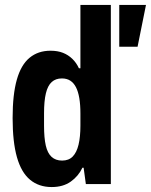

<svg xmlns="http://www.w3.org/2000/svg" viewBox="-20 -744 610 776"><path d="M189 12Q137 12 101.5 -17.5Q66 -47 48.5 -108.5Q31 -170 31 -267Q31 -362 48 -422Q65 -482 99.5 -510.5Q134 -539 184 -539Q213 -539 234.5 -530.5Q256 -522 272.5 -506Q289 -490 299 -468H305V-724H428V0H327L318 -66H313Q297 -32 266 -10Q235 12 189 12ZM231 -95Q258 -95 274 -111.5Q290 -128 297.5 -159.5Q305 -191 305 -236V-285Q305 -321 300.5 -347.5Q296 -374 287 -391.5Q278 -409 264 -418Q250 -427 230 -427Q205 -427 189 -412.5Q173 -398 165.5 -367Q158 -336 158 -286V-236Q158 -187 165 -156Q172 -125 188.5 -110Q205 -95 231 -95ZM462 -555V-724H570L536 -555Z"/></svg>

Font: Archivo Condensed
Style: Bold
Weight: 700
Width: 3
Designer: Hector Gatti
Foundry: Omnibus-Type
Version: Version 2.001